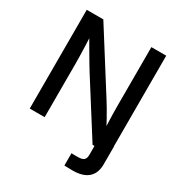

<svg xmlns="http://www.w3.org/2000/svg" viewBox="-212 -874 1148 1225"><g transform="rotate(30 362.0 -261.5)"><path d="M442.4 204.1V113.8Q450.7 114.3 465.8 114.3Q481 114.3 490.2 114.3Q521.5 114.3 533.9 103Q546.4 91.8 546.4 66.9V-61.5H655.8V72.3Q655.8 137.7 617.4 171.6Q579.1 205.6 504.4 205.6Q485.4 205.6 469.2 205.1Q453.1 204.6 442.4 204.1ZM69.3 0V-727.5H191.4L468.3 -289.1Q479 -272.5 494.9 -245.4Q510.7 -218.3 528.6 -186.3Q546.4 -154.3 563 -122.1L551.3 -103Q549.3 -134.3 547.9 -172.4Q546.4 -210.4 545.9 -244.9Q545.4 -279.3 545.4 -298.8V-727.5H654.8V0H532.2L284.2 -391.6Q271 -413.1 252.2 -444.3Q233.4 -475.6 209.2 -517.3Q185.1 -559.1 155.8 -609.9L171.9 -626.5Q174.8 -571.3 176.3 -525.6Q177.7 -480 178.5 -446Q179.2 -412.1 179.2 -392.6V0Z"/></g></svg>

Font: Inter 28pt Medium
Style: Regular
Weight: 500
Designer: Rasmus Andersson
Foundry: rsms
Version: Version 4.001;git-66647c0bb